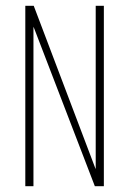

<svg xmlns="http://www.w3.org/2000/svg" viewBox="-20 -640 444 660"><path d="M67 0V-620H96L306 -66L308 -61L309 -59V-620H337V0H306L98 -541L95 -548V0Z"/></svg>

Font: Smooch Sans ExtraLight
Style: Regular
Weight: 200
Designer: Robert E. Leuschke
Foundry: Robert E. Leuschke
Version: Version 1.010; ttfautohint (v1.8.3)